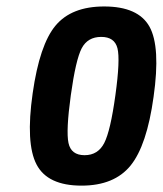

<svg xmlns="http://www.w3.org/2000/svg" viewBox="-20 -573 511 603"><path d="M82.6 -280.1Q60.1 -122.7 94.8 -56.4Q129.4 10 236.1 10Q338.9 10 390.1 -53.1Q441.3 -116.3 462.3 -268.7Q484.7 -426.1 449.4 -489.4Q414 -552.7 307 -552.7Q204.6 -552.7 154.4 -492.6Q104.3 -432.6 82.6 -280.1ZM202.4 -274Q217.9 -385.6 236.6 -421.4Q255.4 -457.1 297.9 -457.1Q339.9 -457.1 348.9 -421.4Q357.9 -385.6 342.4 -274Q327 -162.1 307.4 -123.9Q287.7 -85.6 245.7 -85.6Q203.3 -85.6 195.1 -123.9Q187 -162.1 202.4 -274Z"/></svg>

Font: Secuela ExtLt
Style: Italic
Weight: 200
Italic angle: -8°
Designer: Fernando Haro
Foundry: deFharo
Version: Version 1.704